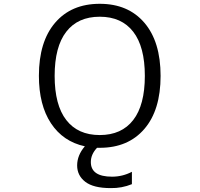

<svg xmlns="http://www.w3.org/2000/svg" viewBox="-20 -760 1040 1000"><path d="M182.6 -365.2Q182.6 -543 267.1 -641.6Q351.6 -740.2 499.5 -740.2Q647.5 -740.2 731.9 -641.6Q816.4 -543 816.4 -364.7Q816.4 -186.5 731.9 -88.4Q647.5 9.8 500 9.8H485.4Q453.1 43.9 453.1 84Q453.1 160.2 563.5 160.2Q618.2 160.2 667 134.8V199.2Q614.3 220.7 556.6 219.7Q466.8 219.7 424.3 187Q381.8 154.3 381.8 101.6Q381.8 48.8 421.9 2Q308.6 -22.5 245.6 -117.7Q182.6 -212.9 182.6 -365.2ZM325.2 -134.8Q385.7 -56.6 499.5 -56.6Q613.3 -56.6 673.8 -134.8Q734.4 -212.9 734.4 -364.7Q734.4 -516.6 673.8 -594.7Q613.3 -672.9 499.5 -672.9Q385.7 -672.9 325.2 -594.7Q264.6 -516.6 264.6 -364.7Q264.6 -212.9 325.2 -134.8Z"/></svg>

Font: GenEi Gothic M SemiLight
Style: Regular
Weight: 350
Designer: o_tamon (Modified); [Source Han Sans]
Ryoko NISHIZUKA  (kana & ideographs); Paul D. Hunt (Latin, Greek & Cyrillic); Wenl
Version: Version 1.1a;Original Version 1.004